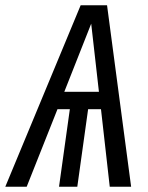

<svg xmlns="http://www.w3.org/2000/svg" viewBox="-47 -708 563 728"><path d="M369.1 0 335.9 -293.9H287.1L246.1 0H176.8L217.8 -293.9H170.9L54.2 0H-26.9L258.8 -688H358.9L450.2 0ZM196.8 -359.9H328.1L298.8 -618.2Z"/></svg>

Font: Fira Sans Compressed Book
Style: Italic
Weight: 350
Width: 3
Italic angle: -8°
Designer: Carrois Corporate & Edenspiekermann AG
Foundry: Carrois Corporate GbR & Edenspiekermann AG
Version: Version 4.203;PS 004.203;hotconv 1.0.88;makeotf.lib2.5.64775